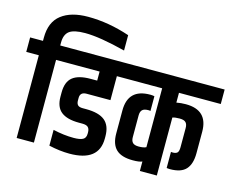

<svg xmlns="http://www.w3.org/2000/svg" viewBox="-154 -1077 1569 1269"><g transform="rotate(15 630.5 -443.0)"><path d="M53 -665V-687Q53 -794 119 -845Q185 -896 301 -896Q442 -896 587 -847V-742Q410 -787 310 -787Q233 -787 202 -763.5Q171 -740 171 -685V-665H255V-566H169V0H51V-566H-35V-665Z M615 -162V-147Q615 10 414 10Q348 10 273 -7V-115Q347 -98 414 -98Q456 -98 476.5 -108.5Q497 -119 497 -149V-158Q497 -180 486 -192Q475 -204 445 -204H422Q341 -204 300.5 -236Q260 -268 260 -339V-368Q260 -440 299.5 -472Q339 -504 422 -504H467V-566H185V-665H679V-566H585V-402H422Q378 -402 378 -362V-344Q378 -324 387.5 -313.5Q397 -303 422 -303H445Q533 -303 574 -269Q615 -235 615 -162Z M895 -163V-566H609V-665H1296V-566H1010V-499Q1040 -505 1074 -505Q1225 -505 1225 -357V-210Q1225 -137 1192 -100Q1159 -63 1082 -63Q1076 -63 1068 -64L1060 -65V-175Q1061 -175 1066 -174.5Q1071 -174 1074 -174Q1097 -175 1105 -185.5Q1113 -196 1113 -221V-353Q1113 -378 1101 -390.5Q1089 -403 1059 -403Q1028 -403 1010 -397V0H894V-65Q876 -56 830 -56Q752 -56 715.5 -91Q679 -126 679 -199V-357Q679 -505 830 -505Q837 -505 843.5 -504.5Q850 -504 854 -503L859 -502V-401Q855 -403 845 -403Q815 -403 803 -390.5Q791 -378 791 -353V-204Q791 -179 803 -166.5Q815 -154 845 -154Q877 -154 895 -163Z"/></g></svg>

Font: Khand ExtraBold
Style: Regular
Weight: 800
Designer: Sanchit Sawaria and Jyotish Sonowal (Devanagari), Satya Rajpurohit (Latin)
Foundry: Indian Type Foundry
Version: Version 2.000;PS 1.0;hotconv 1.0.79;makeotf.lib2.5.61930